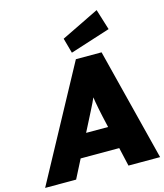

<svg xmlns="http://www.w3.org/2000/svg" viewBox="-148 -1054 987 1155"><g transform="rotate(-15 346.0 -476.5)"><path d="M-12 0 367 -700H527L704 0H507L433 -325Q427 -352 422.5 -375Q418 -398 414 -420Q410 -442 407 -465Q404 -488 403 -515L435 -516Q425 -487 415 -464Q405 -441 395 -420Q385 -399 373 -376Q361 -353 347 -325L181 0ZM141 -116 220 -256H544L579 -116ZM354 -744 328 -838 564 -953 604 -824Z"/></g></svg>

Font: Lexend ExtBd
Style: Italic
Weight: 800
Italic angle: -8.13011°
Designer: Bonnie Shaver-Troup, Thomas Jockin
Foundry: Lexend
Version: Version 1.007